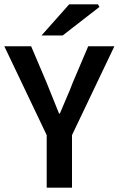

<svg xmlns="http://www.w3.org/2000/svg" viewBox="-24 -868 549 888"><path d="M192 0V-243L-4 -654H120L191 -487Q206 -450 220 -415Q234 -380 249 -343H253Q268 -380 283.5 -415Q299 -450 313 -487L384 -654H505L309 -243V0ZM168 -704 296 -848H429L436 -836L266 -704Z"/></svg>

Font: Mada SemiBold
Style: Regular
Weight: 600
Designer: Khaled Hosny
Version: Version 1.5